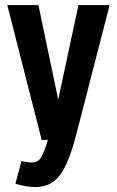

<svg xmlns="http://www.w3.org/2000/svg" viewBox="-20 -563 471 773"><path d="M147.7 0H173Q158.9 47.4 146.2 69.3Q133.6 91.1 108.4 91.1Q100.1 91.1 87.7 89.4Q75.3 87.6 66.6 84.9L42 176.6Q65.1 183.7 85.1 186.9Q105 190.1 122.7 190.1Q185.6 190.1 221.8 141.4Q258 92.6 287.9 -24.6L421.3 -542.7H295.9L214.3 -162.1L134.7 -542.7H9.3Z"/></svg>

Font: Secuela Black
Style: Regular
Weight: 900
Designer: Fernando Haro
Foundry: deFharo
Version: Version 1.704